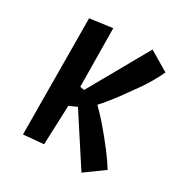

<svg xmlns="http://www.w3.org/2000/svg" viewBox="-158 -757 854 902"><g transform="rotate(30 268.5 -306.0)"><path d="M79.1 -618.2 200.7 -634.8 204.1 -318.8 227.1 -314.9 410.6 -640.1 517.1 -577.1Q489.3 -517.1 447.3 -457L385.7 -371.1L348.6 -323.7Q331.1 -301.8 315.9 -286.1Q354.5 -246.6 373.5 -225.1Q469.7 -112.8 510.7 -44.9L410.6 27.8L241.7 -231.9L200.2 -212.9L191.9 0L83 9.8ZM148.9 -189.9Q148.9 -189.5 149.2 -189.5Q149.4 -189.5 149.4 -189.9Z"/></g></svg>

Font: Passero One
Style: Regular
Weight: 400
Designer: Viktoriya Grabowska
Foundry: Viktoriya Grabowska
Version: Version 1.003